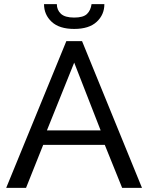

<svg xmlns="http://www.w3.org/2000/svg" viewBox="-20 -909 717 929"><path d="M301 -710H377L667 0H571L487 -208H189L106 0H10ZM467 -278 339 -606 207 -278ZM193 -889H255Q255 -861 274.5 -842.5Q294 -824 339 -824Q383 -824 401 -841.5Q419 -859 423 -889H485Q485 -838 448 -803.5Q411 -769 339 -769Q267 -769 230 -803.5Q193 -838 193 -889Z"/></svg>

Font: YasnoRaleway Medium
Style: Regular
Weight: 500
Designer: Matt McInerney, Pablo Impallari, Rodrigo Fuenzalida
Foundry: Matt McInerney, Pablo Impallari, Rodrigo Fuenzalida
Version: Version 4.026